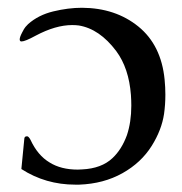

<svg xmlns="http://www.w3.org/2000/svg" viewBox="-20 -474 477 504"><path d="M188 10.7H177.7Q99.6 10.7 36.1 -30.3L43.9 -110.4Q44.4 -116.2 50.8 -116.2H51.8Q55.7 -115.2 60.1 -106.9Q79.1 -65.9 110.4 -47.4Q140.1 -28.8 184.1 -28.8Q189.5 -28.8 195.3 -29.3Q246.6 -31.7 275.4 -59.1Q299.3 -81.5 313 -118.7Q324.7 -153.3 324.7 -196.8Q324.7 -210 323.7 -224.6Q318.4 -294.9 285.2 -339.8Q241.2 -398.4 186.5 -407.2Q178.2 -408.2 169.4 -408.2Q126 -408.2 73.7 -380.4Q45.9 -365.2 36.6 -365.2Q34.2 -365.2 33.2 -366.2Q31.7 -367.7 31.7 -370.6Q31.7 -376.5 38.1 -388.7Q43.5 -399.4 46.9 -403.3Q50.3 -407.2 53.7 -410.6Q80.6 -434.6 119.9 -444.1Q159.2 -453.6 195.3 -453.6Q283.2 -453.1 343.3 -404.3Q403.3 -355.5 412.1 -265.1Q414.1 -245.1 414.1 -225.6Q414.1 -199.2 410.6 -174.8Q404.3 -132.8 378.4 -91.3Q350.6 -46.9 301.3 -19.3Q252 8.3 188 10.7Z"/></svg>

Font: Caudex
Style: Regular
Weight: 400
Version: Version 1.01